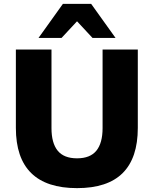

<svg xmlns="http://www.w3.org/2000/svg" viewBox="-20 -961 791 992"><path d="M378 11Q220 11 141 -67Q62 -145 62 -300V-705H246V-299Q246 -222 278 -182.5Q310 -143 378 -143Q446 -143 478 -182.5Q510 -222 510 -299V-705H692V-300Q692 -145 614 -67Q536 11 378 11ZM179 -765 305 -941H451L577 -765H458L378 -851L298 -765Z"/></svg>

Font: Mulish ExtraLight Black
Style: Regular
Weight: 900
Version: Version 3.603